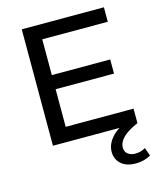

<svg xmlns="http://www.w3.org/2000/svg" viewBox="-133 -795 935 1115"><g transform="rotate(-15 335.0 -238.0)"><path d="M613 0H105V-700H599V-613H205V-398H556V-313H205V-87H613ZM545 224Q487 224 456 195.5Q425 167 425 123Q425 79 459 39Q493 -1 568 -32L613 0Q494 51 494 116Q494 141 511.5 154.5Q529 168 555 168Q592 168 617 151L635 200Q597 224 545 224Z"/></g></svg>

Font: Argentum Novus
Style: Regular
Weight: 400
Designer: Julieta Ulanovsky
Foundry: Julieta Ulanovsky
Version: Version 7.20;July 27, 2021;FontCreator 13.0.0.2683 64-bit